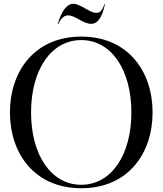

<svg xmlns="http://www.w3.org/2000/svg" viewBox="-20 -989 866 1023"><path d="M413 14C661 14 793 -170 793 -390C793 -610 661 -794 413 -794C165 -794 33 -610 33 -390C33 -170 165 14 413 14ZM413 -4.5C253.5 -4.5 145.5 -161.5 145.5 -390C145.5 -618.5 253.5 -775.5 413 -775.5C572 -775.5 680 -618.5 680 -390C680 -161.5 572 -4.5 413 -4.5ZM287.5 -861H290.5C307.5 -897 325.5 -907 343 -907C382 -907 421.5 -862 466 -862C496.5 -862 522.5 -888 539.5 -967.5H536.5C521.5 -923 508 -920.5 491 -920.5C459.5 -920.5 406.5 -969 371 -969C340 -969 310.5 -938 287.5 -861Z"/></svg>

Font: Beautique Display Thin
Style: Bold
Weight: 500
Designer: Nhat-Quang Ngo
Version: Version 1.100;Glyphs 3.2.3 (3260)